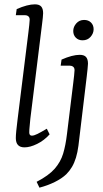

<svg xmlns="http://www.w3.org/2000/svg" viewBox="-20 -673 477 886"><path d="M93 7Q53 7 53 -36Q53 -48 55 -68.5Q57 -89 61 -121L111 -523Q113 -541 115 -557.5Q117 -574 117 -582Q117 -593 110.5 -598Q104 -603 95 -603H53L57 -631Q107 -653 141 -653Q161 -653 170 -643Q179 -633 179 -612Q179 -604 177.5 -591Q176 -578 174 -561L120 -125Q119 -110 117 -92.5Q115 -75 115 -62Q115 -47 127 -47Q137 -47 153 -55Q169 -63 196 -79L209 -53Q184 -25 151.5 -9Q119 7 93 7ZM162 193 149 166Q205 137 232.5 105.5Q260 74 271.5 35.5Q283 -3 289 -54L318 -290Q320 -308 322 -324.5Q324 -341 324 -349Q324 -360 317.5 -365Q311 -370 302 -370H260L264 -398Q314 -420 348 -420Q368 -420 377 -410Q386 -400 386 -379Q386 -371 384 -354Q382 -337 380 -318L342 -1Q338 30 330.5 54.5Q323 79 312 97.5Q301 116 286 131Q265 151 232.5 167Q200 183 162 193ZM361 -487Q342 -487 330 -499Q318 -511 318 -530Q318 -549 332 -565Q346 -581 368 -581Q388 -581 400 -569Q412 -557 412 -538Q412 -519 398 -503Q384 -487 361 -487Z"/></svg>

Font: Rasa Light
Style: Italic
Weight: 300
Italic angle: -7.10001°
Designer: Anna Giedrys (Yrsa+Rasa design), David Brezina (Yrsa art-direction, Rasa art-direction, design)
Foundry: Rosetta Type Foundry
Version: Version 2.004